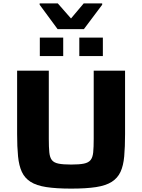

<svg xmlns="http://www.w3.org/2000/svg" viewBox="-20 -1105 840 1133"><path d="M400 8Q312 8 253.5 -1Q195 -10 160.5 -32Q126 -54 109 -90.5Q92 -127 86.5 -182.5Q81 -238 81 -314V-688H268V-286Q268 -236 271 -206Q274 -176 286 -160.5Q298 -145 325 -139.5Q352 -134 400 -134Q448 -134 475 -139.5Q502 -145 514.5 -160.5Q527 -176 530 -206Q533 -236 533 -286V-688H718V-314Q718 -238 713 -182.5Q708 -127 691 -90.5Q674 -54 639.5 -32Q605 -10 547 -1Q489 8 400 8ZM215 -774V-883H353V-774ZM448 -774V-883H587V-774ZM320 -933 214 -1077V-1085H321L399 -996L474 -1085H583V-1077L475 -933Z"/></svg>

Font: Saira Expanded
Style: Bold
Weight: 700
Width: 7
Designer: Hector Gatti with collaboration of the Omnibus-Type team
Foundry: Omnibus-Type
Version: Version 1.100; ttfautohint (v1.8.3)